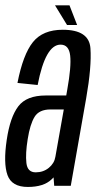

<svg xmlns="http://www.w3.org/2000/svg" viewBox="-25 -718 376 742"><path d="M184.5 0 182 -32.5Q178 -28 174 -24.5Q143.5 4.5 82.5 4.5Q20.5 4.5 4 -41.2Q-12.5 -87 1 -177.5Q14 -265.5 45.8 -307.2Q77.5 -349 152 -349H231L235 -372Q251 -461 246.2 -503.2Q241.5 -545.5 209 -545.5Q150.5 -545.5 120.5 -389.5L42.5 -397.5Q64 -507.5 102.2 -555.2Q140.5 -603 217.5 -603Q319.5 -603 324.5 -531.5Q329.5 -460 308 -338L248.5 0ZM189 -112 221.5 -295H170Q126 -295 108.5 -266.2Q91 -237.5 82 -180Q73 -124.5 77 -88.2Q81 -52 113 -52Q142.5 -52 163.8 -69.5Q185 -87 189 -112ZM234 -621.5 187.5 -697.5H243.5L273 -621.5Z"/></svg>

Font: Anybody Condensed Regular
Style: Italic
Weight: 400
Width: 3
Italic angle: -10°
Designer: Tyler Finck
Foundry: Etcetera Type Company
Version: Version 1.010; ttfautohint (v1.8.3) -l 8 -r 50 -G 200 -x 14 